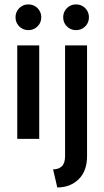

<svg xmlns="http://www.w3.org/2000/svg" viewBox="-20 -619 464 856"><path d="M56.9 0V-416.7H154.9V0ZM106.2 -484.7Q90.3 -484.7 77.4 -492.4Q64.6 -500 56.9 -512.8Q49.3 -525.7 49.3 -541.7Q49.3 -558.3 56.9 -571.2Q64.6 -584 77.4 -591.7Q90.3 -599.3 106.2 -599.3Q122.9 -599.3 135.8 -591.7Q148.6 -584 156.2 -571.2Q163.9 -558.3 163.9 -541.7Q163.9 -525.7 156.2 -512.8Q148.6 -500 135.8 -492.4Q122.9 -484.7 106.2 -484.7ZM235.4 216.7 216.7 136.1Q241 136.1 255.6 122.6Q270.1 109 270.1 76.4V-416.7H368.1V77.1Q368.1 143.8 330.6 180.2Q293.1 216.7 235.4 216.7ZM318.8 -484.7Q302.8 -484.7 289.9 -492.4Q277.1 -500 269.4 -512.8Q261.8 -525.7 261.8 -541.7Q261.8 -558.3 269.4 -571.2Q277.1 -584 289.9 -591.7Q302.8 -599.3 318.8 -599.3Q335.4 -599.3 348.3 -591.7Q361.1 -584 368.8 -571.2Q376.4 -558.3 376.4 -541.7Q376.4 -525.7 368.8 -512.8Q361.1 -500 348.3 -492.4Q335.4 -484.7 318.8 -484.7Z"/></svg>

Font: Afacad Flux Medium
Style: Regular
Weight: 500
Designer: Kristian Moeller
Foundry: Dicotype
Version: Version 1.100